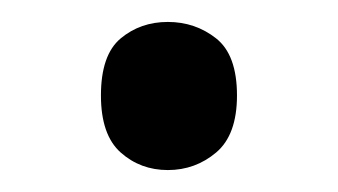

<svg xmlns="http://www.w3.org/2000/svg" viewBox="-20 -141 308 175"><path d="M72 -54Q72 -18 90 -2Q108 14 133 14Q158 14 177 -2Q196 -18 196 -54Q196 -91 177 -106Q158 -121 133 -121Q108 -121 90 -106Q72 -91 72 -54Z"/></svg>

Font: Noto Sans Khmer
Style: Regular
Weight: 400
Designer: Danh Hong and the Monotype Design Team
Foundry: Monotype Imaging Inc.
Version: Version 1.900